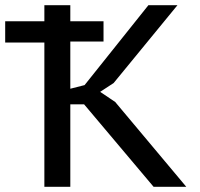

<svg xmlns="http://www.w3.org/2000/svg" viewBox="-20 -720 772 740"><path d="M0 -638H151V-700H251V-638H379V-560H251V-378L306 -392L552 -700H664L418 -400L366 -366L424 -327L698 0H572L304 -318H251V0H151V-556H0Z"/></svg>

Font: PT Sans Caption
Style: Regular
Weight: 400
Designer: A.Korolkova, O.Umpeleva, V.Yefimov
Foundry: ParaType Ltd
Version: Version 2.004W OFL